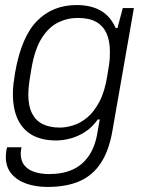

<svg xmlns="http://www.w3.org/2000/svg" viewBox="-20 -558 565 760"><path d="M168 182Q122 182 84.5 169Q47 156 25 129.5Q3 103 3 62Q3 56 4 46Q5 36 8 25H65Q64 32 63 37.5Q62 43 62 49Q62 79 77 97Q92 115 117.5 123Q143 131 174 131Q228 131 267 113.5Q306 96 331.5 59Q357 22 366 -35Q368 -48 370.5 -60.5Q373 -73 375 -85H367Q345 -54 317 -36Q289 -18 259.5 -10Q230 -2 202 -2Q148 -2 110 -22Q72 -42 51.5 -83.5Q31 -125 31 -187Q31 -207 33.5 -227.5Q36 -248 40 -272Q65 -413 127 -475.5Q189 -538 283 -538Q340 -538 378.5 -516Q417 -494 438 -447H445L466 -526H510L426 -46Q413 34 381 84.5Q349 135 296.5 158.5Q244 182 168 182ZM217 -53Q242 -53 270.5 -62Q299 -71 325.5 -93Q352 -115 373.5 -155.5Q395 -196 405 -260Q409 -284 411.5 -300.5Q414 -317 414.5 -330Q415 -343 415 -353Q415 -397 401.5 -426.5Q388 -456 360.5 -471.5Q333 -487 288 -487Q246 -487 209 -468.5Q172 -450 144.5 -406Q117 -362 104 -284Q99 -256 96.5 -238Q94 -220 93 -207.5Q92 -195 92 -184Q92 -139 106.5 -110Q121 -81 148.5 -67Q176 -53 217 -53Z"/></svg>

Font: Archivo SemiBold ExtraLight
Style: Italic
Weight: 250
Italic angle: -10°
Version: Version 2.001